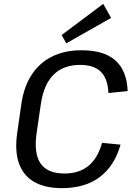

<svg xmlns="http://www.w3.org/2000/svg" viewBox="-20 -969 704 997"><path d="M301 8Q214 8 157.5 -24.5Q101 -57 78.5 -120.5Q56 -184 69 -276L91 -430Q104 -519 144.5 -581Q185 -643 250.5 -675.5Q316 -708 403 -708Q521 -708 580 -654.5Q639 -601 643 -496L543 -486Q540 -560 504 -596Q468 -632 396 -632Q310 -632 258.5 -581.5Q207 -531 192 -428L170 -277Q155 -171 191 -119.5Q227 -68 315 -68Q391 -68 439.5 -108Q488 -148 510 -227L606 -218Q575 -108 498.5 -50Q422 8 301 8ZM557 -876 324 -744 300 -787 516 -949Z"/></svg>

Font: Pathway Extreme 28pt Medium
Style: Italic
Weight: 500
Italic angle: -8°
Designer: Eduardo Rodriguez Tunni
Foundry: Eduardo Rodriguez Tunni
Version: Version 1.001;gftools[0.9.26]